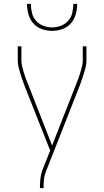

<svg xmlns="http://www.w3.org/2000/svg" viewBox="-20 -975 540 995"><path d="M187 0V-7Q187 -29 189.5 -50.5Q192 -72 199 -92L240 -195L107 -531Q101 -547 95.5 -563Q90 -579 85 -595Q80 -611 76 -627.5Q72 -644 72 -662V-735H91V-662Q91 -645 95 -629.5Q99 -614 103.5 -598.5Q108 -583 114 -567.5Q120 -552 126 -537L250 -221L374 -537L375 -538V-540Q381 -554 386.5 -569Q392 -584 396.5 -599.5Q401 -615 405 -630.5Q409 -646 409 -662V-735H428V-662Q428 -644 424 -627.5Q420 -611 415 -595Q410 -579 404.5 -563Q399 -547 393 -531L218 -86Q210 -67 208 -47Q206 -27 206 -7V0ZM250 -815Q223 -815 196.5 -824.5Q170 -834 152.5 -854Q135 -874 127.5 -901Q120 -928 120 -955H140Q140 -932 145.5 -908.5Q151 -885 166.5 -867.5Q182 -850 204.5 -841.5Q227 -833 250 -833Q273 -833 295.5 -841.5Q318 -850 333.5 -867.5Q349 -885 354.5 -908.5Q360 -932 360 -955H380Q380 -928 372.5 -901Q365 -874 347.5 -854Q330 -834 303.5 -824.5Q277 -815 250 -815Z"/></svg>

Font: Iosevka Term Curly Thin
Style: Regular
Weight: 100
Designer: Belleve Invis
Foundry: Belleve Invis
Version: Version 32.3.0